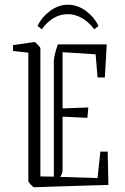

<svg xmlns="http://www.w3.org/2000/svg" viewBox="-20 -783 528 813"><path d="M35 -567V-592Q44 -593 64.5 -596Q85 -599 104 -602Q123 -605 126 -605Q129 -605 140 -593.5Q151 -582 151 -579V-36L208 -35V-525Q208 -534 212.5 -553.5Q217 -573 225 -595H432L424 -455H393L385 -553L245 -562V-324L354 -328L350 -284L245 -289V-66Q245 -58 243.5 -51.5Q242 -45 235 -34L393 -29L405 -141H436L439 0Q361 2 306.5 4Q252 6 209.5 7Q167 8 125 10Q121 10 110.5 -1Q100 -12 100 -16V-560ZM267 -763Q308 -763 343.5 -737Q379 -711 397 -673L379 -659Q356 -690 327 -706.5Q298 -723 267 -723Q235 -723 207 -706.5Q179 -690 157 -659L139 -673Q157 -711 192.5 -737Q228 -763 267 -763Z"/></svg>

Font: Grenze Gotisch ExtraLight
Style: Regular
Weight: 200
Designer: Renata Polastri
Foundry: Omnibus-Type
Version: Version 1.001